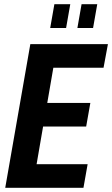

<svg xmlns="http://www.w3.org/2000/svg" viewBox="-20 -898 536 918"><path d="M5 0 125 -687H496L475 -574H235L206 -406H412L392 -293H186L155 -113H399L379 0ZM220 -764 240 -878H316L296 -764ZM350 -764 370 -878H445L425 -764Z"/></svg>

Font: Archivo ExtraCondensed
Style: Bold Italic
Weight: 700
Width: 2
Italic angle: -10°
Designer: Hector Gatti
Foundry: Omnibus-Type
Version: Version 2.001